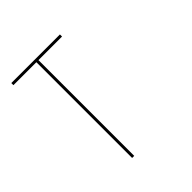

<svg xmlns="http://www.w3.org/2000/svg" viewBox="-137 -927 630 630"><g transform="rotate(-45 178.5 -612.0)"><path d="M11.7 -829.1Q46.9 -829.1 118.2 -829.1Q118.2 -680.7 118.2 -384.8Q121.1 -384.8 127.9 -384.8Q127.9 -533.2 127.9 -829.1Q164.1 -829.1 237.3 -829.1Q237.3 -832 237.3 -838.9Q162.1 -838.9 11.7 -838.9Q11.7 -835.9 11.7 -829.1Z"/></g></svg>

Font: Reach
Style: Line
Weight: 400
Designer: Billy Harris
Version: Reach Line